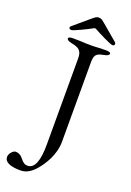

<svg xmlns="http://www.w3.org/2000/svg" viewBox="-257 -888 785 1152"><g transform="rotate(20 135.5 -311.5)"><path d="M33 -696C46 -696 128 -736 154 -751C163 -756 165 -756 174 -751C200 -736 282 -695 295 -695C304 -695 309 -700 309 -706C309 -710 308 -714 303 -718L205 -801C186 -817 179 -823 164 -823C149 -823 142 -817 123 -801L25 -718C20 -714 18 -710 18 -706C18 -700 24 -696 33 -696ZM34 200C73 200 104 178 131 146C163 108 210 37 210 -47V-551C210 -597 217 -613 267 -622C290 -626 300 -633 300 -642C300 -650 288 -653 271 -653C217 -653 214 -650 177 -650C131 -650 114 -653 60 -653C43 -653 31 -650 31 -642C31 -633 42 -626 64 -622C112 -613 130 -597 130 -551V1C130 98 111 159 64 159C47 159 34 151 17 129C3 111 -13 104 -30 104C-45 104 -69 128 -69 151C-69 182 -34 200 34 200Z"/></g></svg>

Font: Garamond-Math
Style: Regular
Weight: 400
Version: Version 2019-08-16